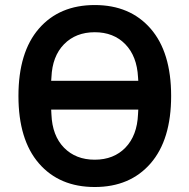

<svg xmlns="http://www.w3.org/2000/svg" viewBox="-20 -730 752 762"><path d="M577.6 -81.5Q496.1 12.2 356 12.2Q215.8 12.2 134.5 -81.5Q53.2 -175.3 53.2 -349.1Q53.2 -522.9 134.5 -616.5Q215.8 -710 356 -710Q496.1 -710 577.6 -616.5Q659.2 -522.9 659.2 -349.1Q659.2 -175.3 577.6 -81.5ZM183.1 -409.2H528.8L527.8 -423.8Q523.4 -507.3 477.1 -554.7Q430.7 -602.1 356 -602.1Q280.8 -602.1 234.1 -554.4Q187.5 -506.8 184.1 -422.9ZM356 -96.2Q431.6 -96.2 478 -144.3Q524.4 -192.4 527.8 -276.9L528.8 -294.9H183.1L184.1 -275.9Q187.5 -191.4 234.1 -143.8Q280.8 -96.2 356 -96.2Z"/></svg>

Font: Anuphan SemiBold
Style: Bold
Weight: 600
Designer: Mike Abbink, Paul van der Laan, Pieter van Rosmalen, Mint Tantisuwanna
Foundry: Bold Monday; Cadson Demak
Version: Version 3.002;hotconv 1.0.109;makeotfexe 2.5.65596